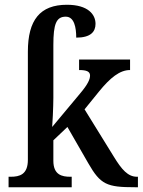

<svg xmlns="http://www.w3.org/2000/svg" viewBox="-20 -786 599 806"><path d="M16 0H281V-44H275C240 -44 204 -52 204 -111V-197L263 -253L351 -100C402 -11 429 0 546 0H559V-44H555C517 -44 491 -74 458 -128L335 -327L395 -401C443 -460 483 -492 526 -492V-536H312V-492C343 -492 358 -486 358 -469C358 -454 350 -433 315 -392L199 -253C200 -257 204 -340 204 -375V-597C204 -685 216 -716 256 -716C292 -716 300 -670 300 -628C361 -628 381 -653 381 -686C381 -725 350 -766 261 -766C148 -766 97 -702 97 -569V-115C97 -53 62 -44 25 -44H16Z"/></svg>

Font: Noto Serif SemiCondensed Medium
Style: Regular
Weight: 500
Width: 4
Designer: Monotype Design Team
Foundry: Monotype Imaging Inc.
Version: Version 2.014